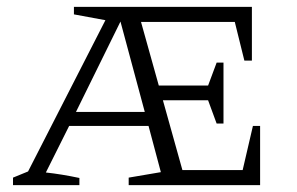

<svg xmlns="http://www.w3.org/2000/svg" viewBox="-20 -541 869 561"><path d="M613 -180 588 -248H456L513 -44H689L719 -173H740V0H356V-22L450 -38L414 -173H182L114 -37Q160 -32 212 -21V0H18V-22L62 -40L288 -482L196 -499V-521H716V-364H694L666 -477H392L444 -291H588L613 -358H633V-180ZM202 -214H403L332 -478Z"/></svg>

Font: Piazzolla SC Light
Style: Regular
Weight: 300
Designer: Juan Pablo del Peral
Foundry: Huerta Tipografica
Version: Version 1.330